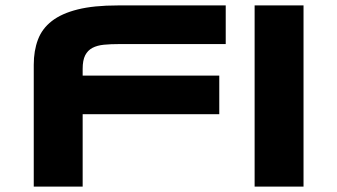

<svg xmlns="http://www.w3.org/2000/svg" viewBox="-20 -691 1249 711"><path d="M421.9 -527.8Q390.1 -527.8 365 -525.4Q339.8 -522.9 322.3 -513.7Q304.7 -504.4 295.4 -486.1Q286.1 -467.8 286.1 -436V-411.1H792V-268.1H286.1V0H105V-451.2Q105 -502.9 120.4 -543.9Q135.7 -585 171.9 -613Q208 -641.1 267.6 -656Q327.1 -670.9 416 -670.9H815.9V-527.8ZM922.9 0V-670.9H1104V0Z"/></svg>

Font: REH Gaming
Style: Gaming
Weight: 700
Designer: Astigmatic (AOETI)
Foundry: Astigmatic (AOETI)
Version: Version 1.001 2011